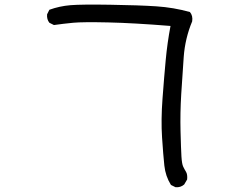

<svg xmlns="http://www.w3.org/2000/svg" viewBox="-20 -741 1040 822"><path d="M731.4 60.5 711.9 50.8Q688.5 13.7 683.6 -32.2Q678.7 -78.1 673.8 -152.8Q668.9 -227.5 675.8 -319.3Q682.6 -411.1 689.5 -484.4Q696.3 -557.6 710 -629.9Q551.8 -642.6 443.4 -645Q335 -647.5 293.5 -643.6Q252 -639.6 210.9 -633.8L191.4 -643.6Q179.7 -658.2 181.6 -679.7L191.4 -699.2Q234.4 -714.8 281.7 -718.8Q329.1 -722.7 452.1 -720.7Q575.2 -718.8 649.4 -713.9Q723.6 -709 793 -689.5Q806.6 -673.8 802.7 -649.4Q772.5 -577.1 766.6 -498Q760.7 -418.9 755.9 -337.9Q751 -256.8 752.9 -179.7Q754.9 -102.5 756.8 -70.8Q758.8 -39.1 764.2 -27.8Q769.5 -16.6 776.4 -5.4Q783.2 5.9 781.2 27.3L768.6 48.8Q752.9 62.5 731.4 60.5Z"/></svg>

Font: JasonHandwriting1
Style: Regular
Weight: 400
Version: Version 1.48.20